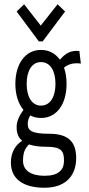

<svg xmlns="http://www.w3.org/2000/svg" viewBox="-20 -708 415 900"><path d="M93 -688 58 -654 162 -514H180L285 -654L250 -688L171 -588ZM172 -155C247 -155 292 -221 292 -315C292 -343 288 -369 280 -391C303 -410 330 -414 359 -410L352 -469C313 -473 287 -459 261 -428C240 -457 210 -474 172 -474C98 -474 52 -408 52 -315C52 -264 66 -221 90 -193C71 -167 57 -139 58 -110C58 -83 67 -62 84 -48C55 -31 31 4 31 54C31 133 92 172 188 172C298 172 337 105 337 34C337 -33 311 -81 211 -81C130 -81 110 -95 110 -127C110 -141 113 -152 122 -167C137 -159 153 -155 172 -155ZM172 -213C129 -213 105 -255 105 -315C105 -375 129 -417 172 -417C216 -417 240 -375 240 -315C240 -255 216 -213 172 -213ZM88 46C88 8 96 -11 116 -31C139 -23 167 -20 199 -20C268 -20 280 1 280 45C280 88 255 116 189 116C127 116 88 92 88 46Z"/></svg>

Font: Inconsolata Condensed Thin
Style: Regular
Weight: 100
Width: 3
Monospace: yes
Designer: Raph Levien, Cyreal, Brenton Simpson
Foundry: Raph Levien, Cyreal, Google
Version: Version 3.100